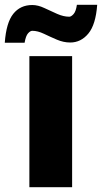

<svg xmlns="http://www.w3.org/2000/svg" viewBox="-60 -784 427 804"><path d="M242 0H63V-549H242ZM347 -764Q341 -681 310 -643.5Q279 -606 234 -606Q206 -606 178 -618Q150 -630 124 -642.5Q98 -655 75 -655Q67 -655 57.5 -644.5Q48 -634 43 -605H-40Q-34 -689 -4.5 -726Q25 -763 75 -763Q99 -763 125.5 -750.5Q152 -738 179 -726Q206 -714 230 -714Q238 -714 248 -725Q258 -736 262 -764Z"/></svg>

Font: Noto Sans Disp ExtBd
Style: Regular
Weight: 800
Designer: Monotype Design Team
Foundry: Monotype Imaging Inc.
Version: Version 2.000;GOOG;noto-source:20170915:90ef993387c0; ttfaut